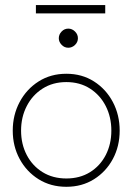

<svg xmlns="http://www.w3.org/2000/svg" viewBox="-20 -706 529 738"><path d="M235 12Q175 12 128.5 -17Q82 -46 55.5 -95Q29 -144 29 -204Q29 -264 55.5 -313.8Q82 -363.5 128.5 -393Q175 -422.5 235 -422.5Q295 -422.5 341.2 -393Q387.5 -363.5 413.8 -313.8Q440 -264 440 -204Q440 -144 413.8 -95Q387.5 -46 341.2 -17Q295 12 235 12ZM235 -20Q287 -20 326 -44.2Q365 -68.5 386.5 -110.2Q408 -152 408 -204Q408 -256 386.5 -298.2Q365 -340.5 326 -365.5Q287 -390.5 235 -390.5Q183 -390.5 143.8 -365.5Q104.5 -340.5 82.8 -298.2Q61 -256 61 -204Q61 -152 82.8 -110.2Q104.5 -68.5 143.8 -44.2Q183 -20 235 -20ZM242.5 -522.5Q227.5 -522.5 216.8 -533.8Q206 -545 206 -559Q206 -573.5 216.8 -584.8Q227.5 -596 242.5 -596Q257 -596 268.2 -585Q279.5 -574 279.5 -559Q279.5 -544 268.2 -533.2Q257 -522.5 242.5 -522.5ZM118 -654.5V-686.5H384.5V-654.5Z"/></svg>

Font: League Spartan Thin Thin
Style: Regular
Weight: 250
Version: Version 2.002